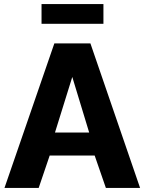

<svg xmlns="http://www.w3.org/2000/svg" viewBox="-20 -923 710 943"><path d="M247 -710H424L668 0H500L445 -159H224L170 0H2ZM418 -272 335 -545 250 -272ZM184 -806V-903H488V-806Z"/></svg>

Font: Raleway ExtraBold
Style: Regular
Weight: 800
Designer: Matt McInerney, Pablo Impallari, Rodrigo Fuenzalida
Foundry: Matt McInerney, Pablo Impallari, Rodrigo Fuenzalida
Version: Version 4.026